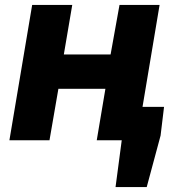

<svg xmlns="http://www.w3.org/2000/svg" viewBox="-20 -567 683 776"><path d="M472 0H371L406 -208H216L180 0H18L110 -547H272L238 -347H427L463 -547H625L556 -135H643L629 -19L573 189H447Z"/></svg>

Font: Nebula Sans Bold
Style: Regular
Weight: 700
Italic angle: -9°
Designer: Paul D. Hunt for Adobe (as Source Sans)
Foundry: Nebula Entertainment & Broadcasting LLC
Version: Version 1.010